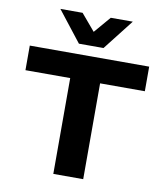

<svg xmlns="http://www.w3.org/2000/svg" viewBox="-99 -1025 952 1107"><g transform="rotate(10 376.5 -472.0)"><path d="M289 0V-561H27V-705H726V-561H464V0ZM304 -765 164 -944H294L376 -847L459 -944H588L448 -765Z"/></g></svg>

Font: Nunito Sans 7pt SemiExpanded ExtraBold
Style: Regular
Weight: 800
Width: 6
Designer: Vernon Adams
Foundry: Vernon Adams
Version: Version 3.101;gftools[0.9.27]